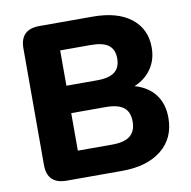

<svg xmlns="http://www.w3.org/2000/svg" viewBox="-79 -783 856 862"><g transform="rotate(-10 349.0 -352.5)"><path d="M229 -124H386Q442 -124 468 -145.5Q494 -167 494 -210Q494 -254 468 -274.5Q442 -295 386 -295H229ZM229 -420H369Q424 -420 449.5 -440Q475 -460 475 -501Q475 -542 449.5 -561.5Q424 -581 369 -581H229ZM156 0Q68 0 68 -87V-618Q68 -705 156 -705H399Q512 -705 574 -656Q636 -607 636 -523Q636 -467 607.5 -426Q579 -385 530 -365Q590 -348 622.5 -305.5Q655 -263 655 -199Q655 -106 589 -53Q523 0 409 0Z"/></g></svg>

Font: Chiron GoRound TC EB
Style: Regular
Weight: 700
Designer: Ryoko NISHIZUKA 西塚涼子 (kana, bopomofo & ideographs); Paul D. Hunt (Latin, Greek & Cyrillic); Sandoll Communications 산돌커뮤니
Foundry: Adobe
Version: Version 1.000;hotconv 1.1.1;makeotfexe 2.6.0